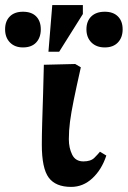

<svg xmlns="http://www.w3.org/2000/svg" viewBox="-100 -724 501 753"><path d="M179 9Q118 9 91 -27.5Q64 -64 64 -157Q64 -192 65.5 -244Q67 -296 69 -355.5Q71 -415 72 -470L195 -473L217 -460Q199 -380 189 -330.5Q179 -281 174.5 -246.5Q170 -212 170 -178Q170 -144 183 -117.5Q196 -91 227 -91Q256 -91 270 -105Q284 -119 292 -129L317 -114Q299 -59 262.5 -25Q226 9 179 9ZM132 -521H90L105 -704H225V-669ZM311 -538Q278 -538 258.5 -557.5Q239 -577 239 -609Q239 -641 258 -659.5Q277 -678 311 -678Q344 -678 362.5 -659.5Q381 -641 381 -609Q381 -577 362.5 -557.5Q344 -538 311 -538ZM-10 -538Q-42 -538 -61 -557.5Q-80 -577 -80 -609Q-80 -641 -61.5 -659.5Q-43 -678 -10 -678Q24 -678 42 -659.5Q60 -641 60 -609Q60 -577 42 -557.5Q24 -538 -10 -538Z"/></svg>

Font: STIX Two Text
Style: Bold
Weight: 700
Designer: Ross Mills, John Hudson & Paul Hanslow, Tiro Typeworks Ltd; with prior portions MicroPress Inc., and Coen Hoffman.
Foundry: Tiro Typeworks Ltd
Version: Version 2.13 b171